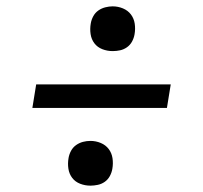

<svg xmlns="http://www.w3.org/2000/svg" viewBox="-20 -643 640 605"><path d="M335 -482Q318 -482 302.5 -488Q287 -494 277.5 -506.5Q268 -519 265.5 -535.5Q263 -552 266 -569Q268 -581 274 -592Q280 -603 290 -610Q300 -617 312 -620Q324 -623 335 -623Q352 -623 367.5 -616.5Q383 -610 392.5 -597.5Q402 -585 404.5 -568.5Q407 -552 404 -535Q402 -523 396 -512Q390 -501 380 -494Q370 -487 358.5 -484.5Q347 -482 335 -482ZM82 -303 94 -377H518L506 -303ZM265 -58Q248 -58 232.5 -64Q217 -70 207.5 -82.5Q198 -95 195.5 -111.5Q193 -128 196 -145Q198 -157 204 -168Q210 -179 220 -186Q230 -193 241.5 -196Q253 -199 265 -199Q282 -199 297.5 -192.5Q313 -186 322.5 -173.5Q332 -161 334.5 -144.5Q337 -128 334 -111Q332 -99 326 -88Q320 -77 310 -70Q300 -63 288 -60.5Q276 -58 265 -58Z"/></svg>

Font: Zed Sans Extended
Style: Italic
Weight: 400
Width: 7
Italic angle: -9°
Designer: Belleve Invis
Foundry: Belleve Invis
Version: Version 1.0.0; ttfautohint (v1.8.4)